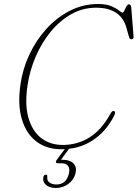

<svg xmlns="http://www.w3.org/2000/svg" viewBox="-20 -733 687 959"><path d="M551 -177.5Q555.5 -175 554.5 -168.2Q553.5 -161.5 549.5 -154Q510 -76 442.5 -31.8Q375 12.5 285.5 12.5Q213.5 12.5 162.8 -25.5Q112 -63.5 89.8 -135.5Q67.5 -207.5 82 -309.5Q92.5 -386.5 126 -458.8Q159.5 -531 211.2 -588.2Q263 -645.5 329 -679.2Q395 -713 470 -713Q511 -713 536 -702.2Q561 -691.5 574 -680.8Q587 -670 591 -670Q596.5 -670 601.2 -680.5Q606 -691 611.5 -701.2Q617 -711.5 624 -711.5Q633.5 -711.5 635.5 -697L647 -551Q649 -537.5 636 -537Q628 -536.5 624.5 -548L611.5 -594Q583.5 -694.5 460 -694.5Q393.5 -694.5 335.8 -662Q278 -629.5 232.8 -574Q187.5 -518.5 157.8 -449Q128 -379.5 117.5 -306Q103 -210 122.2 -143.8Q141.5 -77.5 186.2 -43.2Q231 -9 293.5 -9Q366.5 -9 427 -46.5Q487.5 -84 532.5 -166.5Q541.5 -183 551 -177.5ZM316.5 -5.5H336.5L284.5 65Q287 65 292.5 65Q329.5 65 347.2 83.8Q365 102.5 357 133.5Q348.5 166 321 186Q293.5 206 258.5 206Q228 206 210 190.8Q192 175.5 196.5 151.5Q199.5 140 208.5 139.5Q217.5 139.5 216 149.5Q214 170.5 228.2 179.5Q242.5 188.5 262.5 188.5Q310 188.5 324 135Q330 112 321 97.2Q312 82.5 287.5 82.5H268.5Q260 82.5 259.2 77Q258.5 71.5 264 64.5Z"/></svg>

Font: Fraunces 72pt S050 Thin
Style: Italic
Weight: 100
Italic angle: -16°
Version: Version 1.000; ttfautohint (v1.8.3)